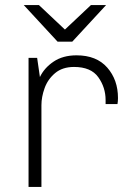

<svg xmlns="http://www.w3.org/2000/svg" viewBox="-20 -740 520 760"><path d="M447 -352Q447 -339 445 -328H398V-344Q398 -394 369 -434.5Q340 -475 273 -475Q227 -475 198 -450.5Q169 -426 156.5 -391Q144 -356 144 -324V0H93V-511H127L138 -435Q155 -471 192 -496Q229 -521 283 -521Q362 -521 404.5 -472.5Q447 -424 447 -352ZM237 -623 340 -720H400L266 -575H208L74 -720H134Z"/></svg>

Font: Chivo Thin
Style: Regular
Weight: 100
Designer: Hector Gatti
Foundry: Omnibus-Type
Version: Version 1.007